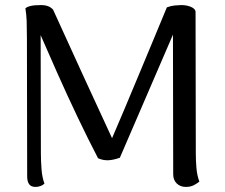

<svg xmlns="http://www.w3.org/2000/svg" viewBox="-20 -724 884 756"><path d="M751 -120Q751 -91 753.5 -62Q756 -33 765 -9Q758 -3 744.5 4.5Q731 12 712 12Q690 12 676 -1.5Q662 -15 662 -38L661 -594L675 -620L452 -103Q427 -94 406.5 -93Q386 -92 366 -101Q326 -178 285 -264Q244 -350 204.5 -439Q165 -528 128 -613L140 -600L141 -120Q141 -91 143.5 -58Q146 -25 155 -1Q149 5 139.5 8.5Q130 12 120 12Q102 12 94.5 1Q87 -10 87 -29L86 -574Q86 -613 85 -640.5Q84 -668 80 -691Q86 -697 100.5 -700.5Q115 -704 141 -704Q158 -704 169.5 -699.5Q181 -695 189 -686Q249 -554 309.5 -422Q370 -290 429 -163H414Q440 -224 469 -292Q498 -360 527 -430.5Q556 -501 584.5 -568.5Q613 -636 637 -695Q653 -701 668.5 -702.5Q684 -704 694 -704Q715 -704 731.5 -697Q748 -690 750 -679Z"/></svg>

Font: Arima Medium
Style: Regular
Weight: 500
Designer: Joana Correia and Natanael Gama
Foundry: NDISCOVER
Version: Version 1.101;gftools[0.9.23]